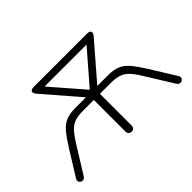

<svg xmlns="http://www.w3.org/2000/svg" viewBox="-92 -705 932 932"><g transform="rotate(-45 374.0 -239.0)"><path d="M374 6Q364 6 358.5 0Q353 -6 353 -16V-233H279Q246 -233 224 -226Q202 -219 184.5 -201Q167 -183 146 -150L56 -5Q52 2 45.5 4.5Q39 7 33.5 5.5Q28 4 23.5 -0.5Q19 -5 18.5 -11Q18 -17 22 -24L104 -156Q131 -199 152 -223.5Q173 -248 198 -258.5Q223 -269 261 -269H342V-261L176 -453Q169 -462 168.5 -469Q168 -476 174 -480Q180 -484 190 -484H558Q569 -484 574.5 -480Q580 -476 579.5 -469Q579 -462 572 -453L406 -261V-269H487Q525 -269 550 -258.5Q575 -248 596 -223.5Q617 -199 644 -156L726 -24Q730 -17 729.5 -11Q729 -5 724.5 -0.5Q720 4 714.5 5.5Q709 7 703 4.5Q697 2 692 -5L602 -150Q582 -183 564 -201Q546 -219 524 -226Q502 -233 469 -233H395V-16Q395 -6 389.5 0Q384 6 374 6ZM373 -283H375L531 -463V-448H217V-463Z"/></g></svg>

Font: Nunito ExtraLight
Style: Regular
Weight: 200
Designer: Vernon Adams
Foundry: Vernon Adams
Version: Version 3.602;April 4, 2023;FontCreator 14.0.0.2856 64-bit